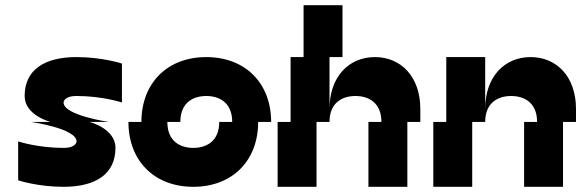

<svg xmlns="http://www.w3.org/2000/svg" viewBox="-20 -720 2240 740"><path d="M175 -250H100C100 -250 275 -225 275 -175C275 -175 275 -150 225 -150C125 -150 50 -175 50 -175V-25C50 -25 125 0 225 0C350 0 425 -50 425 -150C425 -225 325 -250 325 -250H400C400 -250 225 -275 225 -325C225 -325 225 -350 275 -350C375 -350 450 -325 450 -325V-475C450 -475 375 -500 275 -500C150 -500 75 -450 75 -350C75 -275 175 -250 175 -250Z M525 -250H475C475 -100 575 0 725 0C875 0 975 -100 975 -250H1025C1025 -400 925 -500 775 -500C625 -500 525 -400 525 -250ZM625 -250H675C675 -325 725 -350 775 -350C825 -350 875 -325 875 -250H825C825 -175 775 -150 725 -150C675 -150 625 -175 625 -250Z M1250 -300V-500H1300V-700H1150V-500H1100V-250H1050V0H1200V-250H1250C1250 -325 1300 -350 1350 -350C1400 -350 1450 -325 1450 -250H1400V0H1550V-250H1600V-300C1600 -425 1525 -500 1425 -500C1325 -500 1250 -425 1250 -300Z M1850 -300V-500H1700V-250H1650V0H1800V-250H1850C1850 -325 1900 -350 1950 -350C2000 -350 2050 -325 2050 -250H2000V0H2150V-250H2200V-300C2200 -425 2125 -500 2025 -500C1925 -500 1850 -425 1850 -300Z"/></svg>

Font: LS-VG5000 Bold Shifted
Style: Regular
Weight: 400
Designer: Justin Bihan, 2021
Foundry: Justin Bihan, 2021
Version: Version 1.000;Glyphs 3.1.2 (3151)